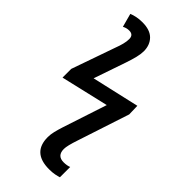

<svg xmlns="http://www.w3.org/2000/svg" viewBox="-308 -831 1136 1136"><g transform="rotate(45 260.0 -263.0)"><path d="M370 240Q398 240 417.5 236Q437 232 449 228V142Q429 150 402 150Q347 150 347 93Q347 66 369 1L476 -325L474 -395L176 -327L245 -528Q258 -566 265.5 -596.5Q273 -627 273 -650Q273 -702 241.5 -734Q210 -766 146 -766Q120 -766 98 -761.5Q76 -757 60 -750L83 -665Q103 -676 125 -676Q161 -676 161 -640Q161 -620 155 -596.5Q149 -573 139 -547L43 -273V-200L343 -270L252 7Q242 38 236 63Q230 88 230 111Q230 240 370 240Z"/></g></svg>

Font: Noto Sans Display Medium
Style: Regular
Weight: 500
Designer: Monotype Design Team
Foundry: Monotype Imaging Inc.
Version: Version 1.900